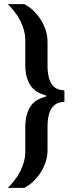

<svg xmlns="http://www.w3.org/2000/svg" viewBox="-20 -763 357 933"><path d="M18 150Q35 133 51 112.5Q67 92 78.5 69.5Q90 47 96.5 22.5Q103 -2 103 -27V-146Q103 -206 127 -244Q151 -282 203 -293V-300Q151 -312 127 -349.5Q103 -387 103 -446V-565Q103 -591 96.5 -615.5Q90 -640 78.5 -662.5Q67 -685 51 -705.5Q35 -726 18 -743H98Q120 -732 140 -713.5Q160 -695 176 -670.5Q192 -646 201.5 -618Q211 -590 211 -559V-443Q211 -411 218 -384Q225 -357 242.5 -341Q260 -325 293 -324V-268Q260 -267 242.5 -250.5Q225 -234 218 -208Q211 -182 211 -149V-33Q211 -3 201.5 25Q192 53 176 77.5Q160 102 140 120.5Q120 139 98 150Z"/></svg>

Font: Saira SemiCondensed SemiBold
Style: Regular
Weight: 600
Width: 4
Designer: Hector Gatti with collaboration of the Omnibus-Type team
Foundry: Omnibus-Type
Version: Version 1.101